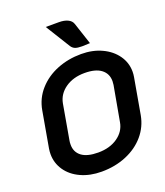

<svg xmlns="http://www.w3.org/2000/svg" viewBox="-167 -1051 1009 1172"><g transform="rotate(-20 337.5 -464.5)"><path d="M32 -198Q32 -216 35 -234L76 -467Q89 -541 138 -596Q187 -651 259.5 -680Q332 -709 416 -709Q490 -709 549 -681.5Q608 -654 641.5 -606.5Q675 -559 675 -501Q675 -484 672 -467L631 -234Q618 -162 571 -107Q524 -52 451 -21.5Q378 9 290 9Q215 9 156 -18Q97 -45 64.5 -92.5Q32 -140 32 -198ZM497 -236 538 -464Q540 -480 540 -488Q540 -537 503.5 -565Q467 -593 396 -593Q322 -593 271 -557.5Q220 -522 209 -464L169 -236Q167 -227 167 -210Q167 -162 203 -135Q239 -108 310 -108Q385 -108 436 -143.5Q487 -179 497 -236ZM439 -751Q409 -751 394 -757Q379 -763 369 -778L270 -938H356Q390 -938 413 -927Q436 -916 443 -895L490 -753Q450 -751 439 -751Z"/></g></svg>

Font: K2D
Style: Bold Italic
Weight: 700
Italic angle: -10°
Designer: Katatrad Aksorn Co.,Ltd.
Foundry: Cadson Demak Co.,Ltd.
Version: Version 1.000; ttfautohint (v1.6)